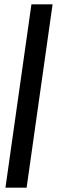

<svg xmlns="http://www.w3.org/2000/svg" viewBox="-20 -830 261 880"><path d="M102 30 221 -810H124L5 30Z"/></svg>

Font: Smiley Sans Oblique
Style: Regular
Weight: 400
Italic angle: -8°
Designer: oooooohmygosh, Nagisa Chen, Janine Sui, Heda Shi, Jian Li
Foundry: atelierAnchor
Version: Version 2.0.1